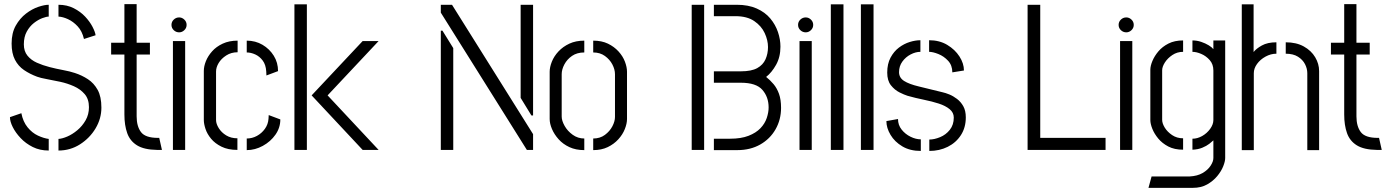

<svg xmlns="http://www.w3.org/2000/svg" viewBox="-20 -723 6686 926"><path d="M262 3V-53Q280 -54 304.5 -64.5Q329 -75 353 -95Q377 -115 393 -143Q409 -171 409 -206Q409 -245 388.5 -269Q368 -293 336.5 -307Q305 -321 270.5 -328.5Q236 -336 205.5 -341.5Q175 -347 159 -353Q124 -366 96 -385Q68 -404 52 -435Q36 -466 36 -513Q36 -564 56 -599.5Q76 -635 105.5 -657.5Q135 -680 165 -690Q195 -700 215 -700V-643Q204 -643 184 -635.5Q164 -628 143.5 -612Q123 -596 109 -570.5Q95 -545 95 -509Q95 -476 112.5 -454.5Q130 -433 158 -420.5Q186 -408 219 -399.5Q252 -391 284.5 -385Q317 -379 341 -371Q375 -360 404 -341Q433 -322 451 -289.5Q469 -257 469 -204Q469 -151 441 -104Q413 -57 366 -27Q319 3 262 3ZM215 3Q172 3 138 -14Q104 -31 79.5 -57Q55 -83 41.5 -110Q28 -137 28 -158L83 -177Q91 -136 113 -109Q135 -82 163 -69Q191 -56 215 -53ZM385 -535Q376 -573 354.5 -596Q333 -619 308 -630.5Q283 -642 262 -643V-700Q303 -700 335.5 -683.5Q368 -667 390.5 -643Q413 -619 426 -594Q439 -569 441 -553Z M737 0Q675 -1 641 -22Q607 -43 593.5 -81Q580 -119 580 -171V-460H516V-517H580V-703H639V-517H703V-460H639V-162Q639 -114 660 -86Q681 -58 742 -58H748L761 0Z M814 0V-525H873V0ZM844 -567Q829 -567 818 -577.5Q807 -588 807 -603Q807 -618 818 -628.5Q829 -639 844 -639Q858 -639 869 -628.5Q880 -618 880 -603Q880 -588 869 -577.5Q858 -567 844 -567Z M1125 0Q1080 0 1048.5 -15.5Q1017 -31 998 -54Q979 -77 971 -101.5Q963 -126 963 -144V-381Q963 -403 973 -428Q983 -453 1003 -475.5Q1023 -498 1054 -512.5Q1085 -527 1126 -527V-471Q1095 -471 1071 -455.5Q1047 -440 1034.5 -419Q1022 -398 1022 -378V-144Q1022 -126 1035 -105Q1048 -84 1071 -70Q1094 -56 1125 -56ZM1170 1V-55Q1196 -55 1219 -67.5Q1242 -80 1257.5 -101.5Q1273 -123 1275 -150L1276 -168L1332 -147Q1332 -107 1308.5 -73.5Q1285 -40 1247.5 -19.5Q1210 1 1170 1ZM1265 -359 1264 -379Q1262 -411 1247 -431Q1232 -451 1211 -460.5Q1190 -470 1170 -470V-527Q1212 -527 1246 -507Q1280 -487 1300.5 -454Q1321 -421 1321 -380Z M1729 0 1483 -263 1729 -525H1806L1560 -263L1806 0ZM1400 0V-702H1460V0Z M2521 0 2106 -662V-700H2160L2551 -76V0ZM2106 0V-575H2114L2166 -491V0ZM2543 -166 2491 -251V-700H2551V-166Z M2798 1Q2757 1 2726 -13.5Q2695 -28 2674 -51.5Q2653 -75 2642 -101Q2631 -127 2631 -149V-377Q2631 -399 2641.5 -425.5Q2652 -452 2673.5 -475Q2695 -498 2726 -512.5Q2757 -527 2798 -527V-470Q2763 -470 2739 -453.5Q2715 -437 2702 -412.5Q2689 -388 2689 -365V-161Q2689 -141 2703 -116Q2717 -91 2742 -73Q2767 -55 2798 -55ZM2841 1V-55Q2874 -55 2897.5 -72.5Q2921 -90 2933.5 -114Q2946 -138 2946 -159V-365Q2946 -388 2933.5 -412Q2921 -436 2897.5 -453Q2874 -470 2841 -470V-527Q2882 -527 2912 -512.5Q2942 -498 2963 -475Q2984 -452 2994 -425.5Q3004 -399 3004 -377V-149Q3004 -127 2993.5 -100.5Q2983 -74 2962 -51Q2941 -28 2911 -13.5Q2881 1 2841 1Z M3423 1V-54H3501Q3554 -54 3590 -68Q3626 -82 3647.5 -104.5Q3669 -127 3678 -154Q3687 -181 3687 -205Q3687 -255 3657 -289.5Q3627 -324 3553 -324H3423V-379H3553Q3604 -379 3632 -394.5Q3660 -410 3672 -437Q3684 -464 3684 -496Q3684 -529 3668 -563.5Q3652 -598 3617.5 -621.5Q3583 -645 3527 -645H3423V-700H3533Q3589 -700 3629.5 -682Q3670 -664 3695 -634Q3720 -604 3732 -568.5Q3744 -533 3744 -498Q3744 -448 3723 -410.5Q3702 -373 3675 -352Q3695 -336 3711 -317Q3727 -298 3737 -270.5Q3747 -243 3747 -203Q3747 -146 3720.5 -99.5Q3694 -53 3646.5 -26Q3599 1 3536 1ZM3316 0V-700H3376V0Z M3836 0V-525H3895V0ZM3866 -567Q3851 -567 3840 -577.5Q3829 -588 3829 -603Q3829 -618 3840 -628.5Q3851 -639 3866 -639Q3880 -639 3891 -628.5Q3902 -618 3902 -603Q3902 -588 3891 -577.5Q3880 -567 3866 -567Z M3987 0V-702H4048V0Z M4132 0V-702H4193V0Z M4462 5V-50Q4486 -50 4514 -61.5Q4542 -73 4561 -97Q4580 -121 4580 -156Q4580 -180 4560 -196.5Q4540 -213 4507.5 -223.5Q4475 -234 4435.5 -242Q4396 -250 4357 -261Q4341 -266 4318 -277.5Q4295 -289 4277 -311.5Q4259 -334 4259 -373Q4259 -415 4275 -445Q4291 -475 4315.5 -493.5Q4340 -512 4367.5 -520.5Q4395 -529 4419 -529V-473Q4396 -473 4372 -460.5Q4348 -448 4332 -426Q4316 -404 4316 -375Q4316 -348 4340.5 -332.5Q4365 -317 4411.5 -306Q4458 -295 4526 -278Q4540 -275 4558.5 -267.5Q4577 -260 4595.5 -246Q4614 -232 4626 -210.5Q4638 -189 4638 -157Q4638 -108 4614.5 -71.5Q4591 -35 4551 -15Q4511 5 4462 5ZM4421 5Q4369 5 4332 -17Q4295 -39 4275 -72.5Q4255 -106 4255 -139L4311 -149Q4311 -120 4328.5 -98Q4346 -76 4371.5 -63.5Q4397 -51 4421 -51ZM4573 -374Q4573 -408 4552.5 -430Q4532 -452 4505.5 -462.5Q4479 -473 4461 -473V-529Q4511 -529 4548.5 -506.5Q4586 -484 4607.5 -450.5Q4629 -417 4629 -383Z M4936 0V-700H4997V-58H5312V0Z M5382 0V-525H5441V0ZM5412 -567Q5397 -567 5386 -577.5Q5375 -588 5375 -603Q5375 -618 5386 -628.5Q5397 -639 5412 -639Q5426 -639 5437 -628.5Q5448 -618 5448 -603Q5448 -588 5437 -577.5Q5426 -567 5412 -567Z M5519 183 5534 128H5718Q5755 126 5780 111.5Q5805 97 5818.5 76.5Q5832 56 5832 39V-46Q5826 -40 5812.5 -29.5Q5799 -19 5778.5 -10.5Q5758 -2 5731 -1V-54Q5755 -54 5778 -67Q5801 -80 5816.5 -101.5Q5832 -123 5832 -144V-383Q5832 -413 5814.5 -433Q5797 -453 5773.5 -463Q5750 -473 5731 -473V-528Q5753 -528 5773.5 -521Q5794 -514 5809.5 -504.5Q5825 -495 5832 -486V-528H5889V39Q5889 55 5879.5 79Q5870 103 5850.5 126.5Q5831 150 5802 166.5Q5773 183 5733 183ZM5686 -1Q5644 -1 5614.5 -16.5Q5585 -32 5566 -55Q5547 -78 5537.5 -102Q5528 -126 5528 -144V-387Q5528 -405 5538 -429Q5548 -453 5567 -475.5Q5586 -498 5615.5 -513Q5645 -528 5686 -528V-473Q5657 -473 5634 -457.5Q5611 -442 5598 -421.5Q5585 -401 5585 -384V-145Q5585 -128 5597.5 -107.5Q5610 -87 5633 -71.5Q5656 -56 5686 -56Z M5969 1V-702H6026V-472Q6038 -488 6065.5 -503.5Q6093 -519 6136 -519V-464Q6109 -464 6083.5 -450Q6058 -436 6042.5 -414.5Q6027 -393 6027 -370V1ZM6285 1V-370Q6285 -392 6274 -413.5Q6263 -435 6240 -449.5Q6217 -464 6181 -464V-519Q6232 -519 6268 -499Q6304 -479 6323 -447Q6342 -415 6342 -380V1Z M6620 0Q6558 -1 6524 -22Q6490 -43 6476.5 -81Q6463 -119 6463 -171V-460H6399V-517H6463V-703H6522V-517H6586V-460H6522V-162Q6522 -114 6543 -86Q6564 -58 6625 -58H6631L6644 0Z"/></svg>

Font: Stick No Bills Light
Style: Regular
Weight: 300
Version: Version 2.000